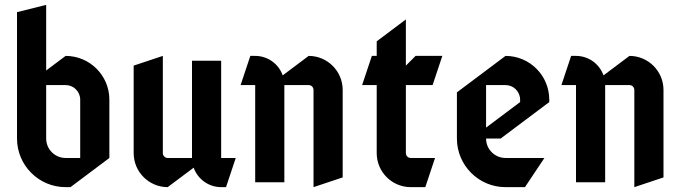

<svg xmlns="http://www.w3.org/2000/svg" viewBox="-20 -750 2800 790"><path d="M170 -730 50 -700V-180C50 -69.6 139.6 20 250 20H270L430 -100V-340C430 -439.4 349.4 -520 250 -520L170 -460ZM170 -400H250C283.1 -400 310 -373.1 310 -340V-100H250C205.8 -100 170 -135.8 170 -180Z M910 20 950 -100H890V-500H770V-100H670C659 -100 650 -109 650 -120V-520L530 -480V-120C530 -42.7 592.7 20 670 20L776.8 -60.1C793.3 -13.5 837.8 20 890 20Z M1010 -520 970 -400H1030V0H1150V-400H1250C1261 -400 1270 -391 1270 -380V20L1390 -20V-380C1390 -457.3 1327.3 -520 1250 -520L1143.2 -439.9C1126.7 -486.5 1082.3 -520 1030 -520Z M1650 -670 1530 -580V-520H1510L1470 -400H1530V-120C1530 -42.7 1592.7 20 1670 20H1730L1770 -100H1670C1659 -100 1650 -109 1650 -120V-400H1760L1800 -520H1690L1650 -480Z M1980 -400H2060C2093.1 -400 2120 -373.1 2120 -340V-330L1980 -225ZM2060 -520 1860 -370V-180C1860 -69.6 1949.6 20 2060 20H2140L2220 -100H2060C2015.8 -100 1980 -135.8 1980 -180H2040L2240 -330V-340C2240 -439.4 2159.4 -520 2060 -520Z M2330 -520 2290 -400H2350V0H2470V-400H2570C2581 -400 2590 -391 2590 -380V20L2710 -20V-380C2710 -457.3 2647.3 -520 2570 -520L2463.2 -439.9C2446.7 -486.5 2402.3 -520 2350 -520Z"/></svg>

Font: Abibas
Style: Medium
Weight: 500
Version: Version 0.3